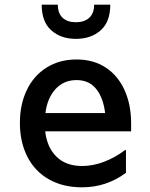

<svg xmlns="http://www.w3.org/2000/svg" viewBox="-20 -788 640 820"><path d="M540 -227H173Q181 -158 221.5 -118.5Q262 -79 331 -79Q376 -79 423 -96.5Q470 -114 514 -147H518V-50Q435 12 330 12Q249 12 189 -22Q129 -56 97 -118.5Q65 -181 65 -263Q65 -342 94.5 -403.5Q124 -465 179 -499.5Q234 -534 307 -534Q379 -534 431.5 -499.5Q484 -465 512 -403Q540 -341 540 -261ZM174 -305H429Q421 -371 390.5 -408.5Q360 -446 307 -446Q252 -446 217 -407.5Q182 -369 174 -305ZM158 -768H227Q227 -731 247.5 -712Q268 -693 304 -693Q340 -693 361 -712Q382 -731 382 -768H451Q451 -695 410 -658.5Q369 -622 304 -622Q240 -622 199 -658.5Q158 -695 158 -768Z"/></svg>

Font: Amiko SemiBold
Style: Regular
Weight: 600
Designer: Pablo Impallari, Rodrigo Fuenzalida, Andres Torresi
Foundry: Impallari Type
Version: Version 1.001; ttfautohint (v1.3)